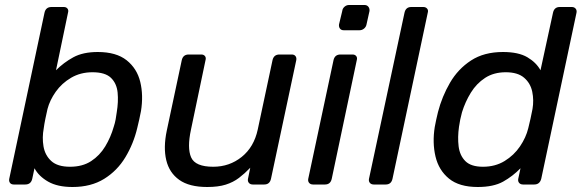

<svg xmlns="http://www.w3.org/2000/svg" viewBox="-20 -738 2327 768"><path d="M270 10Q210 10 172.5 -11.5Q135 -33 118 -65L109 -23Q104 0 81 0H35Q25 0 20 -6.5Q15 -13 17 -23L158 -687Q163 -710 186 -710H235Q245 -710 250 -703.5Q255 -697 252 -687L204 -457Q235 -488 273.5 -509Q312 -530 371 -530Q445 -530 486.5 -497Q528 -464 541 -410.5Q554 -357 544 -294Q541 -278 537 -260Q533 -242 529 -226Q514 -163 481.5 -109Q449 -55 396.5 -22.5Q344 10 270 10ZM260 -71Q310 -71 344.5 -93.5Q379 -116 401 -152.5Q423 -189 435 -231Q440 -246 442.5 -260Q445 -274 447 -289Q454 -331 450.5 -367.5Q447 -404 424 -426.5Q401 -449 350 -449Q302 -449 264.5 -427Q227 -405 203 -371Q179 -337 170 -302Q166 -285 161.5 -263Q157 -241 155 -225Q148 -188 154 -152.5Q160 -117 185 -94Q210 -71 260 -71Z M809 10Q737 10 697 -18.5Q657 -47 645 -97.5Q633 -148 647 -215L707 -497Q712 -520 735 -520H785Q795 -520 800 -513.5Q805 -507 802 -497L744 -220Q728 -146 744.5 -108.5Q761 -71 833 -71Q898 -71 947 -110.5Q996 -150 1011 -220L1070 -497Q1075 -520 1098 -520H1147Q1157 -520 1162 -513.5Q1167 -507 1165 -497L1064 -23Q1059 0 1037 0H991Q981 0 975.5 -6.5Q970 -13 972 -23L981 -67Q959 -44 936 -26.5Q913 -9 883 0.5Q853 10 809 10Z M1355 -617Q1345 -617 1340 -623.5Q1335 -630 1336 -640L1349 -694Q1350 -704 1358 -711Q1366 -718 1376 -718H1438Q1448 -718 1453.5 -711Q1459 -704 1458 -694L1446 -640Q1444 -630 1436 -623.5Q1428 -617 1418 -617ZM1232 0Q1222 0 1216.5 -6.5Q1211 -13 1213 -23L1314 -497Q1319 -520 1342 -520H1390Q1400 -520 1405 -513.5Q1410 -507 1407 -497L1307 -23Q1302 0 1280 0Z M1475 0Q1465 0 1459.5 -6.5Q1454 -13 1456 -23L1598 -687Q1603 -710 1625 -710H1673Q1683 -710 1688.5 -703.5Q1694 -697 1691 -687L1550 -23Q1545 0 1523 0Z M1891 10Q1817 10 1776 -23.5Q1735 -57 1722 -112Q1709 -167 1719 -230Q1722 -246 1725 -260Q1728 -274 1732 -290Q1748 -352 1780 -407Q1812 -462 1864 -496Q1916 -530 1992 -530Q2054 -530 2089.5 -509Q2125 -488 2142 -457L2192 -687Q2197 -710 2219 -710H2267Q2277 -710 2282.5 -703.5Q2288 -697 2286 -687L2145 -23Q2139 0 2117 0H2072Q2062 0 2056.5 -6.5Q2051 -13 2053 -23L2062 -65Q2031 -33 1992.5 -11.5Q1954 10 1891 10ZM1912 -71Q1961 -71 1998.5 -94Q2036 -117 2060 -152.5Q2084 -188 2093 -225Q2097 -241 2102 -263Q2107 -285 2110 -302Q2116 -337 2109 -371Q2102 -405 2076.5 -427Q2051 -449 2003 -449Q1955 -449 1920.5 -426.5Q1886 -404 1863.5 -367.5Q1841 -331 1828 -289Q1824 -274 1821 -260Q1818 -246 1816 -231Q1810 -189 1814.5 -152.5Q1819 -116 1841.5 -93.5Q1864 -71 1912 -71Z"/></svg>

Font: Lubike
Style: Italic
Weight: 400
Italic angle: -12°
Foundry: Honoka55
Version: Version 1.000;July 22, 2022;FontCreator 14.0.0.2862 64-bit